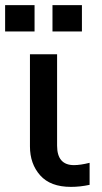

<svg xmlns="http://www.w3.org/2000/svg" viewBox="-67 -720 397 750"><path d="M50 -148V-508H156V-151Q156 -75 222 -75Q247 -75 283 -84V2Q246 10 210 10Q130 10 90 -35Q50 -80 50 -148ZM-47 -597V-700H68V-597ZM138 -597V-700H253V-597Z"/></svg>

Font: LT Superior Semi-bold
Style: Regular
Weight: 600
Designer: Daniel Lyons
Foundry: LyonsType
Version: Version 1.0